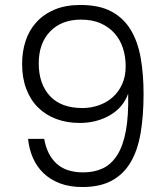

<svg xmlns="http://www.w3.org/2000/svg" viewBox="-20 -750 665 773"><path d="M158 -191Q169 -127 207.5 -91.5Q246 -56 315 -56Q360 -56 394.5 -72.5Q429 -89 452.5 -126.5Q476 -164 487 -224.5Q498 -285 496 -373Q476 -317 422.5 -286Q369 -255 301 -255Q249 -255 206.5 -271Q164 -287 133.5 -317Q103 -347 86 -391.5Q69 -436 69 -493Q69 -542 83 -585Q97 -628 126.5 -660.5Q156 -693 200 -711.5Q244 -730 304 -730Q380 -730 429 -703.5Q478 -677 506.5 -629.5Q535 -582 546.5 -516.5Q558 -451 558 -372Q558 -283 546 -213.5Q534 -144 505.5 -96Q477 -48 429.5 -22.5Q382 3 312 3Q260 3 221 -12Q182 -27 155 -53Q128 -79 112.5 -114.5Q97 -150 93 -191ZM312 -315Q346 -315 377.5 -326Q409 -337 433 -358Q457 -379 471.5 -410.5Q486 -442 486 -483Q486 -522 475 -556Q464 -590 441.5 -615.5Q419 -641 385.5 -656Q352 -671 306 -671Q228 -671 182 -623.5Q136 -576 136 -495Q136 -412 181 -363.5Q226 -315 312 -315Z"/></svg>

Font: SVN-Poppins Light
Style: Regular
Weight: 300
Designer: Ninad Kale (Devanagari), Jonny Pinhorn (Latin)
Foundry: Indian Type Foundry
Version: Version 3.002 2017; ttfautohint (v1.8.3)